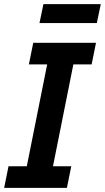

<svg xmlns="http://www.w3.org/2000/svg" viewBox="-20 -904 505 924"><path d="M0 0 21 -104H109L207 -594H119L140 -698H442L421 -594H333L235 -104H323L302 0ZM189 -884H465L446 -793H170Z"/></svg>

Font: IBM Plex Sans SmBld
Style: Italic
Weight: 600
Italic angle: -11°
Designer: Mike Abbink, Paul van der Laan, Pieter van Rosmalen
Foundry: Bold Monday
Version: Version 3.005